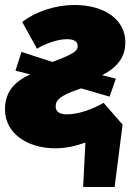

<svg xmlns="http://www.w3.org/2000/svg" viewBox="-32 -574 531 769"><path d="M235 -116C207 -116 191 -127 191 -147C191 -172 205 -191 293 -220L407 -187L432 -259L377 -273C449 -310 470 -355 470 -405C470 -493 390 -554 266 -554C190 -554 111 -528 57 -486L116 -379C153 -401 200 -417 236 -417C270 -417 279 -404 279 -390C279 -375 277 -362 178 -326L54 -366L30 -291L89 -276C12 -241 -12 -193 -12 -135C-12 -44 72 20 191 20C230 20 271 11 310 -3L301 175H427L459 -75L383 -162C339 -137 284 -116 235 -116Z"/></svg>

Font: Fira Sans Heavy
Style: Italic
Weight: 900
Italic angle: -8°
Designer: bBox Type GmbH & Carrois Corporate GbR & Edenspiekermann AG
Foundry: bBox Type GmbH & Carrois Corporate GbR & Edenspiekermann AG
Version: Version 4.301;PS 004.301;hotconv 1.0.88;makeotf.lib2.5.64775